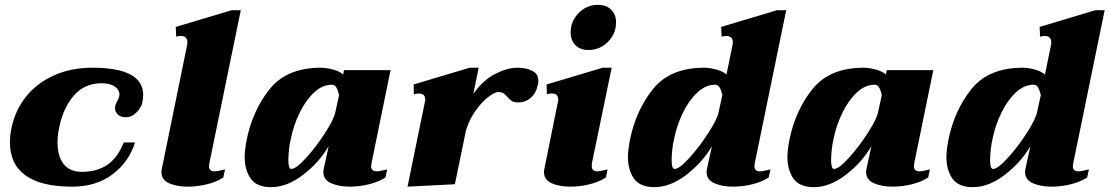

<svg xmlns="http://www.w3.org/2000/svg" viewBox="-20 -759 4571 791"><path d="M21 -172Q21 -203 28 -235Q43 -305 87 -360.5Q131 -416 201.5 -448Q272 -480 361 -480Q570 -480 570 -367Q570 -357 566 -335Q561 -314 541.5 -295Q522 -276 500 -276Q477 -276 465.5 -287Q454 -298 454 -314Q454 -321 455 -324Q457 -331 463 -343Q472 -357 472 -371Q472 -389 453 -402.5Q434 -416 398 -416Q328 -416 284 -365Q240 -314 224 -234Q217 -203 217 -172Q217 -116 242 -83.5Q267 -51 317 -51Q379 -51 421.5 -79.5Q464 -108 490 -172H536Q512 -93 444.5 -41.5Q377 10 276 10Q150 10 85.5 -36Q21 -82 21 -172Z M645 -51Q645 -55 647 -65L751 -574Q752 -578 752 -585Q752 -611 724 -611Q720 -611 706 -608L704 -648L935 -717H972L843 -89Q841 -79 841 -75Q841 -53 864 -53Q873 -53 886.5 -56.5Q900 -60 907 -61L900 -28Q874 -10 833.5 0Q793 10 753 10Q709 10 677 -4Q645 -18 645 -51Z M988 -113Q988 -138 996 -182Q1021 -305 1091.5 -392.5Q1162 -480 1302 -480Q1323 -480 1350.5 -473Q1378 -466 1394 -452L1397 -470H1589L1511 -89Q1509 -79 1509 -75Q1509 -53 1532 -53Q1541 -53 1554.5 -56.5Q1568 -60 1575 -61L1568 -28Q1541 -10 1501 0Q1461 10 1421 10Q1377 10 1344.5 -4Q1312 -18 1312 -51Q1312 -55 1314 -65L1334 -157Q1296 -91 1229.5 -39.5Q1163 12 1097 12Q1038 12 1013 -23Q988 -58 988 -113ZM1362 -299 1377 -368Q1372 -388 1365.5 -399Q1359 -410 1347 -410Q1308 -410 1273.5 -377.5Q1239 -345 1214 -293.5Q1189 -242 1178 -186Q1174 -171 1171 -145.5Q1168 -120 1168 -99Q1168 -63 1180 -63Q1200 -63 1241.5 -109Q1283 -155 1320 -212.5Q1357 -270 1362 -299Z M2198 -425Q2198 -420 2196 -410Q2188 -374 2166 -355.5Q2144 -337 2114 -337Q2098 -337 2088.5 -343Q2079 -349 2070 -360Q2061 -370 2053.5 -375Q2046 -380 2033 -380Q2019 -380 1992.5 -360Q1966 -340 1940 -304Q1914 -268 1900 -223L1854 0L1659 10L1730 -337L1732 -349Q1732 -374 1704 -374Q1700 -374 1685 -371L1684 -411L1915 -480H1952L1930 -372Q1970 -429 2020 -454.5Q2070 -480 2111 -480Q2147 -480 2172.5 -467.5Q2198 -455 2198 -425Z M2331 -625Q2331 -672 2364 -705.5Q2397 -739 2443 -739Q2478 -739 2498 -719Q2518 -699 2518 -667Q2518 -620 2484.5 -586.5Q2451 -553 2405 -553Q2370 -553 2350.5 -573Q2331 -593 2331 -625ZM2221 -51Q2221 -55 2223 -65L2278 -337L2280 -349Q2280 -374 2252 -374Q2248 -374 2233 -371L2232 -411L2463 -480H2500L2419 -89Q2418 -84 2418 -75Q2418 -53 2441 -53Q2449 -53 2462.5 -56.5Q2476 -60 2483 -61L2476 -28Q2450 -10 2409.5 0Q2369 10 2329 10Q2285 10 2253 -4Q2221 -18 2221 -51Z M2567 -113Q2567 -138 2575 -182Q2600 -305 2670.5 -392.5Q2741 -480 2881 -480Q2902 -480 2929.5 -473Q2957 -466 2973 -452L2998 -574Q2999 -578 2999 -585Q2999 -611 2971 -611Q2966 -611 2953 -608L2951 -648L3181 -717H3219L3090 -89Q3088 -79 3088 -75Q3088 -53 3111 -53Q3120 -53 3133.5 -56.5Q3147 -60 3154 -61L3147 -28Q3120 -10 3080 0Q3040 10 3000 10Q2956 10 2923.5 -4Q2891 -18 2891 -51Q2891 -55 2893 -65L2913 -157Q2875 -91 2808.5 -39.5Q2742 12 2676 12Q2617 12 2592 -23Q2567 -58 2567 -113ZM2941 -299 2956 -368Q2951 -388 2944.5 -399Q2938 -410 2926 -410Q2887 -410 2852.5 -377.5Q2818 -345 2793 -293.5Q2768 -242 2757 -186Q2753 -171 2750 -145.5Q2747 -120 2747 -99Q2747 -63 2759 -63Q2779 -63 2820.5 -109Q2862 -155 2899 -212.5Q2936 -270 2941 -299Z M3224 -113Q3224 -138 3232 -182Q3257 -305 3327.5 -392.5Q3398 -480 3538 -480Q3559 -480 3586.5 -473Q3614 -466 3630 -452L3633 -470H3825L3747 -89Q3745 -79 3745 -75Q3745 -53 3768 -53Q3777 -53 3790.5 -56.5Q3804 -60 3811 -61L3804 -28Q3777 -10 3737 0Q3697 10 3657 10Q3613 10 3580.5 -4Q3548 -18 3548 -51Q3548 -55 3550 -65L3570 -157Q3532 -91 3465.5 -39.5Q3399 12 3333 12Q3274 12 3249 -23Q3224 -58 3224 -113ZM3598 -299 3613 -368Q3608 -388 3601.5 -399Q3595 -410 3583 -410Q3544 -410 3509.5 -377.5Q3475 -345 3450 -293.5Q3425 -242 3414 -186Q3410 -171 3407 -145.5Q3404 -120 3404 -99Q3404 -63 3416 -63Q3436 -63 3477.5 -109Q3519 -155 3556 -212.5Q3593 -270 3598 -299Z M3879 -113Q3879 -138 3887 -182Q3912 -305 3982.5 -392.5Q4053 -480 4193 -480Q4214 -480 4241.5 -473Q4269 -466 4285 -452L4310 -574Q4311 -578 4311 -585Q4311 -611 4283 -611Q4278 -611 4265 -608L4263 -648L4493 -717H4531L4402 -89Q4400 -79 4400 -75Q4400 -53 4423 -53Q4432 -53 4445.5 -56.5Q4459 -60 4466 -61L4459 -28Q4432 -10 4392 0Q4352 10 4312 10Q4268 10 4235.5 -4Q4203 -18 4203 -51Q4203 -55 4205 -65L4225 -157Q4187 -91 4120.5 -39.5Q4054 12 3988 12Q3929 12 3904 -23Q3879 -58 3879 -113ZM4253 -299 4268 -368Q4263 -388 4256.5 -399Q4250 -410 4238 -410Q4199 -410 4164.5 -377.5Q4130 -345 4105 -293.5Q4080 -242 4069 -186Q4065 -171 4062 -145.5Q4059 -120 4059 -99Q4059 -63 4071 -63Q4091 -63 4132.5 -109Q4174 -155 4211 -212.5Q4248 -270 4253 -299Z"/></svg>

Font: Taviraj Black
Style: Italic
Weight: 900
Italic angle: -12°
Designer: Katatrad Team
Foundry: CadsonDemak
Version: Version 1.001